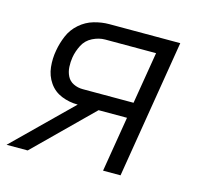

<svg xmlns="http://www.w3.org/2000/svg" viewBox="-85 -620 744 711"><g transform="rotate(15 287.0 -265.0)"><path d="M-2 0H79L294 -212H403L368 0H435L522 -530H249Q221 -530 191.5 -521.5Q162 -513 138 -492Q114 -471 102 -442.5Q90 -414 85 -385Q79 -353 82.5 -320.5Q86 -288 104 -262Q122 -236 151.5 -224Q181 -212 214 -212ZM217 -272Q198 -272 181.5 -280Q165 -288 157 -304Q149 -320 148 -339Q147 -358 150 -376Q154 -400 166 -423.5Q178 -447 202 -459Q226 -471 250 -471H445L412 -272Z"/></g></svg>

Font: Iosevka Sparkle Light
Style: Italic
Weight: 300
Italic angle: -9°
Designer: Belleve Invis
Foundry: Belleve Invis
Version: Version 4.5.0; ttfautohint (v1.8.3)